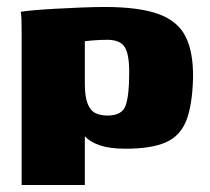

<svg xmlns="http://www.w3.org/2000/svg" viewBox="-20 -423 601 550"><path d="M42 107V-325Q42 -348 41.5 -366.5Q41 -385 39 -389Q48 -391 75.5 -393.5Q103 -396 140 -398Q177 -400 214 -401.5Q251 -403 280 -403Q378 -403 433.5 -383Q489 -363 511.5 -318.5Q534 -274 533 -200Q531 -123 514 -78.5Q497 -34 455.5 -15.5Q414 3 340 3Q296 3 268 -6Q240 -15 224 -31.5Q208 -48 198 -69L223 -77V107ZM288 -92Q330 -92 340 -121Q350 -150 350 -210Q351 -265 338 -287Q325 -309 287 -309Q277 -309 265.5 -308.5Q254 -308 243 -307Q232 -306 223 -305V-184Q223 -146 231 -126Q239 -106 253.5 -99Q268 -92 288 -92Z"/></svg>

Font: Genos ExtraBold
Style: Regular
Weight: 800
Designer: Robert E. Leuschke
Foundry: Robert E. Leuschke
Version: Version 1.010